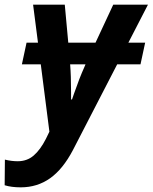

<svg xmlns="http://www.w3.org/2000/svg" viewBox="-91 -564 655 824"><path d="M460 -381H532L512 -288H412L222 80Q179 162 124 201Q69 240 -2 240Q-42 240 -71 231L-70 121Q-42 128 -15 128Q25 128 53.5 103.5Q82 79 106 32L121 1L84 -288H3L23 -381H72L51 -544H187L202 -381H319L395 -544H544ZM276 -288H210Q214 -239 214 -168V-137H218L227 -163Q249 -227 271 -276Z"/></svg>

Font: Noto Sans Display
Style: Bold Italic
Weight: 700
Italic angle: -12°
Designer: Monotype Design team
Foundry: Monotype Imaging Inc.
Version: Version 1.000